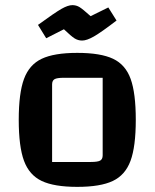

<svg xmlns="http://www.w3.org/2000/svg" viewBox="-20 -717 602 748"><path d="M53 -250Q53 -354 73.5 -409.5Q94 -465 142.5 -488Q191 -511 281 -511Q372 -511 420.5 -488Q469 -465 489 -409.5Q509 -354 509 -250Q509 -146 488.5 -90.5Q468 -35 419.5 -12Q371 11 281 11Q191 11 142.5 -12Q94 -35 73.5 -90.5Q53 -146 53 -250ZM334 -86Q361 -86 370.5 -91.5Q380 -97 380 -112V-414H229Q202 -414 192.5 -408.5Q183 -403 183 -388V-86ZM229 -603 160 -568 128 -620Q194 -668 219.5 -682.5Q245 -697 262 -697Q277 -697 289.5 -689.5Q302 -682 333 -654L402 -688L434 -637Q374 -591 346 -575Q318 -559 300 -559Q284 -559 270.5 -567.5Q257 -576 229 -603Z"/></svg>

Font: Changa Medium
Style: Regular
Weight: 500
Designer: Eduardo Rodriguez Tunni
Foundry: Eduardo Rodriguez Tunni
Version: Version 2.002; ttfautohint (v1.5) -l 8 -r 50 -G 150 -x 14 -H